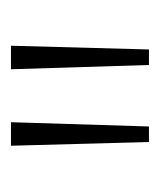

<svg xmlns="http://www.w3.org/2000/svg" viewBox="10 -764 298 359"><g transform="rotate(-90 159.5 -585.0)"><path d="M110 -714 102 -456H73L66 -714ZM253 -714 246 -456H217L209 -714Z"/></g></svg>

Font: Noto Sans Lao Looped UI Cond ExLt
Style: Regular
Weight: 200
Width: 3
Designer: Mark Frömberg, Ben Mitchell
Foundry: The Fontpad Ltd
Version: Version 1.001; ttfautohint (v1.8.4.7-5d5b)